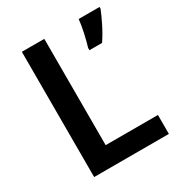

<svg xmlns="http://www.w3.org/2000/svg" viewBox="-169 -831 888 948"><g transform="rotate(-30 275.0 -357.0)"><path d="M93 0V-714H221V-108H519V0ZM536 -704Q524 -674 503.5 -632.5Q483 -591 458 -554H386V-567Q395 -596 404.5 -639Q414 -682 417 -714H536Z"/></g></svg>

Font: Noto Sans Tamil SemiBold
Style: Regular
Weight: 600
Designer: Jelle Bosma - Monotype Design Team
Foundry: Monotype Imaging Inc.
Version: Version 2.004; ttfautohint (v1.8.4.7-5d5b)